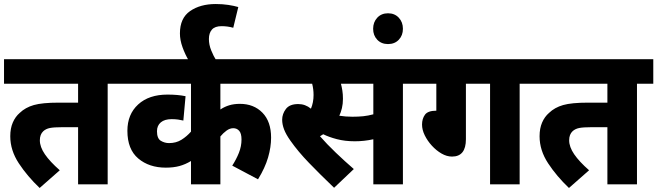

<svg xmlns="http://www.w3.org/2000/svg" viewBox="-20 -916 3266 954"><path d="M515 -500V0H368V-284H289Q248 -284 228 -280Q208 -276 195 -264Q178 -248 178 -219Q178 -186 203 -149.5Q228 -113 277 -70L177 18Q116 -40 73.5 -104.5Q31 -169 31 -239Q31 -278 43.5 -307Q56 -336 78 -355Q106 -382 148 -394Q190 -406 272 -406H368V-500H0V-622H596V-500Z M1370 -500H1075V-372Q1096 -386 1119.5 -393Q1143 -400 1172 -400Q1241 -400 1284 -356Q1327 -312 1327 -232Q1327 -185 1312 -133.5Q1297 -82 1262 -25L1134 -93Q1154 -124 1167 -156.5Q1180 -189 1180 -223Q1180 -253 1168.5 -266Q1157 -279 1139 -279Q1122 -279 1105.5 -267Q1089 -255 1075 -238V0H929V-116Q901 -99 871.5 -91Q842 -83 804 -83Q721 -83 667 -128.5Q613 -174 613 -266Q613 -348 666.5 -397Q720 -446 812 -446Q864 -446 902 -438L891 -317Q879 -320 864.5 -322Q850 -324 833 -324Q798 -324 779 -308Q760 -292 760 -264Q760 -228 779 -216.5Q798 -205 820 -205Q855 -205 881.5 -221.5Q908 -238 929 -262V-500H583V-622H1370Z M918 -615Q900 -645 887 -681Q874 -717 874 -750Q874 -826 924.5 -861Q975 -896 1052 -896Q1086 -896 1115 -891.5Q1144 -887 1164 -881L1139 -778Q1111 -786 1081 -786Q1048 -786 1033 -769Q1018 -752 1018 -722Q1018 -694 1029.5 -665.5Q1041 -637 1055 -615Z M1982 -500V0H1835V-224Q1812 -219 1789 -216.5Q1766 -214 1743 -214Q1694 -214 1654 -224.5Q1614 -235 1586 -249Q1578 -244 1570 -239Q1604 -200 1649 -157Q1694 -114 1738 -76L1640 17Q1569 -51 1515 -107Q1461 -163 1423 -217Q1401 -248 1391.5 -273Q1382 -298 1382 -321Q1382 -350 1400.5 -374.5Q1419 -399 1462 -399Q1497 -399 1525 -376Q1538 -407 1538 -444Q1538 -473 1531 -500H1356V-622H2064V-500ZM1731 -336Q1761 -336 1785 -338.5Q1809 -341 1835 -348V-500H1674Q1678 -485 1681 -466.5Q1684 -448 1684 -425Q1684 -400 1679 -379Q1674 -358 1666 -341Q1697 -336 1731 -336Z M1834 -773Q1834 -806 1854.5 -828Q1875 -850 1908 -850Q1941 -850 1961.5 -828Q1982 -806 1982 -773Q1982 -740 1961.5 -718.5Q1941 -697 1908 -697Q1875 -697 1854.5 -718.5Q1834 -740 1834 -773Z M2295 -500V-224Q2295 -138 2226 -138Q2200 -138 2174 -153Q2148 -168 2126 -192Q2104 -216 2090.5 -243.5Q2077 -271 2077 -297Q2077 -326 2091.5 -346Q2106 -366 2148 -366V-500H2050V-622H2643V-500H2562V0H2415V-500Z M3145 -500V0H2998V-284H2919Q2878 -284 2858 -280Q2838 -276 2825 -264Q2808 -248 2808 -219Q2808 -186 2833 -149.5Q2858 -113 2907 -70L2807 18Q2746 -40 2703.5 -104.5Q2661 -169 2661 -239Q2661 -278 2673.5 -307Q2686 -336 2708 -355Q2736 -382 2778 -394Q2820 -406 2902 -406H2998V-500H2630V-622H3226V-500Z"/></svg>

Font: Noto Sans Devanagari SemiCondensed ExtraBold
Style: Regular
Weight: 800
Width: 4
Designer: Jelle Bosma - Monotype Design Team
Foundry: Monotype Imaging Inc.
Version: Version 2.004; ttfautohint (v1.8.4.7-5d5b)